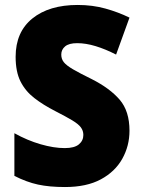

<svg xmlns="http://www.w3.org/2000/svg" viewBox="-20 -795 572 774"><path d="M502 -268Q502 -207 473 -155Q444 -103 386.5 -72Q329 -41 242 -41Q179 -41 133 -51Q87 -61 38 -86V-258Q90 -229 143.5 -213.5Q197 -198 241 -198Q280 -198 298 -213Q316 -228 316 -251Q316 -268 306 -281.5Q296 -295 271 -310Q246 -325 203 -347Q154 -372 118 -400Q82 -428 62.5 -467Q43 -506 43 -566Q43 -666 110.5 -720.5Q178 -775 293 -775Q353 -775 405 -760.5Q457 -746 502 -724L448 -575Q405 -597 365.5 -609Q326 -621 291 -621Q258 -621 242.5 -608Q227 -595 227 -575Q227 -557 237.5 -544Q248 -531 274.5 -515.5Q301 -500 350 -476Q423 -439 462.5 -393Q502 -347 502 -268Z"/></svg>

Font: Noto Sans Tamil UI SemiCondensed Black
Style: Regular
Weight: 900
Width: 4
Designer: Jelle Bosma - Monotype Design Team
Foundry: Monotype Imaging Inc.
Version: Version 2.004; ttfautohint (v1.8.4.7-5d5b)